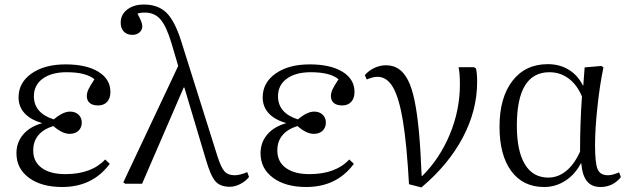

<svg xmlns="http://www.w3.org/2000/svg" viewBox="-20 -802 2749 838"><path d="M251 14.2Q160.6 14.2 106.2 -26.1Q51.8 -66.4 51.8 -132.8Q51.8 -180.2 80.8 -214.6Q109.9 -249 163.1 -264.2V-265.1Q113.3 -279.3 87.2 -307.9Q61 -336.4 61 -377Q61 -441.4 117.7 -481.2Q174.3 -521 266.1 -521Q356.9 -521 409.4 -488.8Q461.9 -456.5 461.9 -400.9Q461.9 -373 447.5 -357.4Q433.1 -341.8 408.2 -341.8Q384.3 -341.8 371.6 -352.5Q358.9 -363.3 358.9 -382.8Q358.9 -396 365.5 -410.9Q372.1 -425.8 392.1 -456.1Q355.5 -486.8 271 -486.8Q205.1 -486.8 166.5 -458.7Q127.9 -430.7 127.9 -381.8Q127.9 -308.6 214.8 -280.8Q254.4 -314.9 286.1 -314.9Q308.6 -314.9 322.8 -301.5Q336.9 -288.1 336.9 -267.1Q336.9 -245.1 322.5 -231.4Q308.1 -217.8 284.2 -217.8Q251.5 -217.8 212.9 -252Q125 -224.1 125 -145Q125 -96.2 162.1 -69.1Q199.2 -42 265.1 -42Q379.4 -42 439 -106L459 -86.9Q384.3 14.2 251 14.2Z M1059.1 -50.8 1066.9 -29.8Q1052.7 -11.2 1029.1 1Q1005.4 13.2 982.9 13.2Q940.9 13.2 919.9 -11Q898.9 -35.2 877.9 -107.9L784.7 -419.9H781.7L600.1 0H526.9L518.1 -5.9L757.8 -514.2L729 -611.8Q706.5 -687 680.7 -717Q654.8 -747.1 612.8 -747.1Q590.8 -747.1 580.1 -742.2Q601.1 -704.6 601.1 -688Q601.1 -671.4 588.9 -660.6Q576.7 -649.9 558.1 -649.9Q534.2 -649.9 520.5 -664.1Q506.8 -678.2 506.8 -703.1Q506.8 -738.3 535.2 -760.3Q563.5 -782.2 607.9 -782.2Q669.4 -782.2 705.8 -747.1Q742.2 -711.9 770 -625L928.7 -121.1Q944.3 -71.3 959.7 -54.2Q975.1 -37.1 1003.9 -37.1Q1027.3 -37.1 1059.1 -50.8Z M1316.4 14.2Q1226.1 14.2 1171.6 -26.1Q1117.2 -66.4 1117.2 -132.8Q1117.2 -180.2 1146.2 -214.6Q1175.3 -249 1228.5 -264.2V-265.1Q1178.7 -279.3 1152.6 -307.9Q1126.5 -336.4 1126.5 -377Q1126.5 -441.4 1183.1 -481.2Q1239.7 -521 1331.5 -521Q1422.4 -521 1474.9 -488.8Q1527.3 -456.5 1527.3 -400.9Q1527.3 -373 1512.9 -357.4Q1498.5 -341.8 1473.6 -341.8Q1449.7 -341.8 1437 -352.5Q1424.3 -363.3 1424.3 -382.8Q1424.3 -396 1430.9 -410.9Q1437.5 -425.8 1457.5 -456.1Q1420.9 -486.8 1336.4 -486.8Q1270.5 -486.8 1231.9 -458.7Q1193.4 -430.7 1193.4 -381.8Q1193.4 -308.6 1280.3 -280.8Q1319.8 -314.9 1351.6 -314.9Q1374 -314.9 1388.2 -301.5Q1402.3 -288.1 1402.3 -267.1Q1402.3 -245.1 1387.9 -231.4Q1373.5 -217.8 1349.6 -217.8Q1316.9 -217.8 1278.3 -252Q1190.4 -224.1 1190.4 -145Q1190.4 -96.2 1227.5 -69.1Q1264.6 -42 1330.6 -42Q1444.8 -42 1504.4 -106L1524.4 -86.9Q1449.7 14.2 1316.4 14.2Z M1819.3 16.1 1765.1 2Q1755.4 -171.9 1738.8 -272.9Q1722.2 -374 1695.6 -420.4Q1668.9 -466.8 1627.4 -466.8Q1608.4 -466.8 1580.6 -455.1L1572.3 -474.1Q1589.4 -494.1 1614 -505.6Q1638.7 -517.1 1664.6 -517.1Q1696.3 -517.1 1719.5 -501.7Q1742.7 -486.3 1760.3 -452.9Q1777.8 -419.4 1789.6 -362.1Q1801.3 -304.7 1808.6 -225.6Q1815.9 -146.5 1820.3 -34.2H1823.2Q1899.4 -109.9 1943.4 -215.8Q1987.3 -321.8 1987.3 -433.1Q1987.3 -483.4 1981.4 -508.8H2048.3L2057.1 -503.9Q2062.5 -485.8 2062.5 -443.8Q2062.5 -320.3 2000 -201.9Q1937.5 -83.5 1819.3 16.1Z M2355 14.2Q2262.7 14.2 2211.4 -55.4Q2160.2 -125 2160.2 -249Q2160.2 -376 2216.6 -449Q2272.9 -522 2371.1 -522Q2422.4 -522 2461.9 -498Q2501.5 -474.1 2523.9 -429.2H2525.9L2531.7 -507.8L2605 -514.2L2613.8 -507.8Q2597.7 -431.6 2587.4 -334.7Q2577.1 -237.8 2577.1 -169.9Q2577.1 -89.4 2588.4 -63.2Q2599.6 -37.1 2633.8 -37.1Q2652.8 -37.1 2682.1 -49.8L2689.9 -28.8Q2654.8 14.2 2601.1 14.2Q2562.5 14.2 2542 -11Q2521.5 -36.1 2517.1 -88.9H2515.1Q2490.2 -41 2447.8 -13.4Q2405.3 14.2 2355 14.2ZM2373 -26.9Q2415.5 -26.9 2451.2 -55.9Q2486.8 -85 2511.7 -140.1Q2511.7 -266.1 2520 -380.9Q2498.5 -432.1 2461.7 -459.5Q2424.8 -486.8 2377.9 -486.8Q2235.8 -486.8 2235.8 -253.9Q2235.8 -142.6 2271 -84.7Q2306.2 -26.9 2373 -26.9Z"/></svg>

Font: Literata Light
Style: Regular
Weight: 300
Designer: Latin by Veronika Burian and Jose Scaglione. Greek by Irene Vlachou. Cyrillic by Vera Evstafieva.
Foundry: TypeTogether
Version: Version 3.021